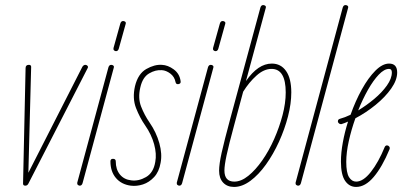

<svg xmlns="http://www.w3.org/2000/svg" viewBox="-20 -733 1603 758"><path d="M80 0Q71 0 71 -8L81 -464Q81 -477 94 -477Q103 -477 103 -469L92 -51L305 -469Q310 -477 317 -477Q322 -477 325.5 -473Q329 -469 326 -464L92 -8Q88 0 80 0Z M438 -531Q434 -531 430.5 -534Q427 -537 428 -543L455 -640Q458 -650 466 -650Q471 -650 474.5 -647Q478 -644 476 -638L449 -541Q446 -531 438 -531ZM295 0Q291 0 287.5 -3Q284 -6 285 -12L408 -467Q411 -477 419 -477Q424 -477 427.5 -474Q431 -471 429 -465L306 -10Q303 0 295 0Z M496 0Q459 -5 437.5 -30.5Q416 -56 416 -96Q416 -106 426 -106Q437 -106 437 -96Q437 -64 453.5 -44Q470 -24 498 -21Q527 -17 556.5 -34Q586 -51 593 -94Q599 -125 588.5 -163.5Q578 -202 553 -238Q532 -268 517 -306.5Q502 -345 513 -393Q525 -442 557.5 -460.5Q590 -479 619 -477Q643 -476 666 -459Q689 -442 693 -413Q695 -403 685 -401Q675 -399 673 -409Q669 -430 652.5 -442.5Q636 -455 619 -456Q594 -458 568.5 -443Q543 -428 534 -388Q524 -346 537 -312.5Q550 -279 570 -250Q597 -211 609 -168Q621 -125 614 -90Q608 -55 588.5 -34Q569 -13 544.5 -5Q520 3 496 0Z M831 -531Q827 -531 823.5 -534Q820 -537 821 -543L848 -640Q851 -650 859 -650Q864 -650 867.5 -647Q871 -644 869 -638L842 -541Q839 -531 831 -531ZM688 0Q684 0 680.5 -3Q677 -6 678 -12L801 -467Q804 -477 812 -477Q817 -477 820.5 -474Q824 -471 822 -465L699 -10Q696 0 688 0Z M904 5Q877 5 861 -12Q845 -29 845 -59Q845 -85 855 -130Q865 -175 889 -264L1008 -703Q1011 -713 1019 -713Q1024 -713 1027.5 -710Q1031 -707 1029 -701L951 -413Q999 -482 1053 -482Q1089 -482 1109.5 -452.5Q1130 -423 1130 -368Q1130 -324 1117 -273.5Q1104 -223 1081.5 -173.5Q1059 -124 1030 -83.5Q1001 -43 968.5 -19Q936 5 904 5ZM866 -60Q866 -16 905 -16Q932 -16 960.5 -39Q989 -62 1015.5 -100Q1042 -138 1062.5 -184.5Q1083 -231 1095.5 -278.5Q1108 -326 1108 -368Q1108 -461 1052 -461Q1022 -461 992.5 -434.5Q963 -408 940 -371L905 -241Q883 -160 874.5 -120Q866 -80 866 -60Z M1157 0Q1153 0 1149.5 -3Q1146 -6 1147 -12L1333 -703Q1336 -713 1344 -713Q1349 -713 1352.5 -710Q1356 -707 1354 -701L1168 -10Q1165 0 1157 0Z M1386 5Q1359 5 1342.5 -19Q1326 -43 1326 -95Q1326 -130 1333.5 -171Q1341 -212 1354 -253Q1341 -247 1328 -243Q1323 -242 1318.5 -245.5Q1314 -249 1314 -254Q1314 -262 1322 -264Q1341 -269 1364 -280Q1383 -334 1408.5 -380Q1434 -426 1462 -454Q1490 -482 1516 -482Q1548 -482 1548 -447Q1548 -417 1524.5 -383.5Q1501 -350 1463 -319Q1425 -288 1383 -266Q1367 -221 1357 -176Q1347 -131 1347 -94Q1347 -51 1358 -33.5Q1369 -16 1386 -16Q1414 -16 1444 -54Q1474 -92 1499 -153Q1502 -159 1508 -159Q1513 -159 1516.5 -154.5Q1520 -150 1518 -144Q1489 -74 1455.5 -34.5Q1422 5 1386 5ZM1516 -461Q1497 -461 1475.5 -438.5Q1454 -416 1433 -379Q1412 -342 1394 -297Q1427 -317 1457.5 -342.5Q1488 -368 1507.5 -395.5Q1527 -423 1527 -447Q1527 -461 1516 -461Z"/></svg>

Font: Zen Loop
Style: Italic
Weight: 400
Italic angle: -15°
Designer: Yoshimichi Ohira
Foundry: A-1 Corp ZenFonts
Version: Version 1.000; ttfautohint (v1.8.3)